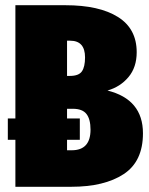

<svg xmlns="http://www.w3.org/2000/svg" viewBox="-20 -716 572 736"><path d="M528 -205Q528 -97 454 -48.5Q380 0 253 0H39V-180H10V-262H39V-696H231Q360 -696 432 -651Q504 -606 504 -516Q504 -458 472.5 -420.5Q441 -383 392 -369Q528 -335 528 -205ZM237 -560V-425H248Q282 -425 294 -442.5Q306 -460 306 -496Q306 -560 249 -560ZM327 -219Q327 -259 311.5 -279Q296 -299 259 -299H237V-262H286V-180H237V-140H255Q327 -140 327 -219Z"/></svg>

Font: Fira Sans Extra Condensed Black
Style: Regular
Weight: 900
Width: 1
Designer: Carrois Corporate & Edenspiekermann AG
Foundry: Carrois Corporate GbR & Edenspiekermann AG
Version: Version 4.203